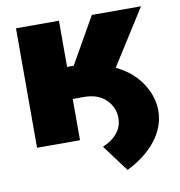

<svg xmlns="http://www.w3.org/2000/svg" viewBox="-80 -620 812 864"><g transform="rotate(-10 325.5 -188.5)"><path d="M49.8 0V-545.9H246.1V-335H276.4L396.5 -545.9H621.1L460.9 -293Q535.2 -257.8 575.7 -196.8Q616.2 -135.7 616.2 -70.3Q616.2 2 567.6 64.5Q519 127 433.6 168.9L342.8 46.9Q384.3 30.3 408.9 0.7Q433.6 -28.8 433.6 -69.3Q433.6 -117.2 397.7 -152.8Q361.8 -188.5 296.9 -188.5H246.1V0Z"/></g></svg>

Font: Inter Black
Style: Regular
Weight: 900
Designer: Rasmus Andersson
Foundry: rsms
Version: Version 4.000;git-a52131595